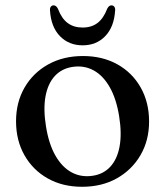

<svg xmlns="http://www.w3.org/2000/svg" viewBox="-20 -687 618 718"><path d="M290.5 -477.5Q363 -477.5 418.8 -446.5Q474.5 -415.5 506 -360Q537.5 -304.5 537.5 -232.5Q537.5 -162 505.5 -107Q473.5 -52 417.2 -20.2Q361 11.5 287 11.5Q214 11.5 158.5 -19.8Q103 -51 71.5 -106.5Q40 -162 40 -233.5Q40 -304.5 71.8 -359.5Q103.5 -414.5 160 -446Q216.5 -477.5 290.5 -477.5ZM325 -29.5Q366 -35 392.2 -63.2Q418.5 -91.5 427.2 -139.5Q436 -187.5 425.5 -252.5Q415 -318 390.2 -361.2Q365.5 -404.5 330.2 -423.8Q295 -443 252.5 -437Q211 -431 185 -402.8Q159 -374.5 150.2 -326.8Q141.5 -279 152 -214Q162.5 -148.5 187.2 -105.2Q212 -62 247.2 -42.8Q282.5 -23.5 325 -29.5ZM289 -584Q322 -584 344.5 -601Q367 -618 381 -654.5Q387.5 -667 396.5 -667Q403.5 -667 407.5 -661.8Q411.5 -656.5 410.5 -647Q406.5 -586 373.5 -551.8Q340.5 -517.5 289 -517.5Q237.5 -517.5 204.2 -551.8Q171 -586 167 -647Q166 -656.5 170 -661.8Q174 -667 180.5 -667Q190 -667 196.5 -654.5Q210.5 -617.5 233.2 -600.8Q256 -584 289 -584Z"/></svg>

Font: Fraunces 24pt
Style: Regular
Weight: 400
Version: Version 1.000;[b76b70a41]